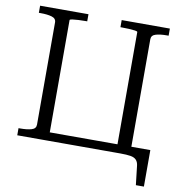

<svg xmlns="http://www.w3.org/2000/svg" viewBox="-92 -796 984 1036"><g transform="rotate(10 400.0 -278.0)"><path d="M177 0V-46H610V0ZM44 -710H309V-671H300Q281 -671 261 -670Q241 -669 227.5 -667Q214 -665 214 -661V0H44V-39H54Q91 -39 115 -46Q139 -53 139 -75V-635Q139 -657 115 -664Q91 -671 54 -671H44ZM491 -710H755V-671H745Q709 -671 685 -664Q661 -657 661 -635V-3H585V-661Q585 -665 571.5 -667Q558 -669 538 -670Q518 -671 500 -671H491ZM574 0V-46H765V154H721L709 50Q707 30 696.5 18.5Q686 7 665 3.5Q644 0 609 0Z"/></g></svg>

Font: Roboto Serif 36pt Light
Style: Regular
Weight: 300
Designer: Greg Gazdowicz
Foundry: Commercial Type
Version: Version 1.008